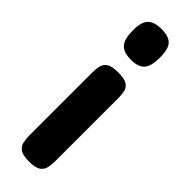

<svg xmlns="http://www.w3.org/2000/svg" viewBox="-242 -497 720 720"><g transform="rotate(45 117.5 -137.5)"><path d="M114 -259Q148 -259 162 -250Q176 -241 179.5 -225.5Q183 -210 183 -192V144Q183 162 179.5 178Q176 194 162 204Q148 214 115 214Q81 214 67 204Q53 194 49.5 178Q46 162 46 144V-191Q46 -209 49.5 -224.5Q53 -240 67 -249.5Q81 -259 114 -259ZM115 -489Q141 -489 157 -481Q173 -473 179.5 -455.5Q186 -438 186 -408Q186 -363 169.5 -344.5Q153 -326 115 -326Q88 -326 72 -334.5Q56 -343 49 -361Q42 -379 42 -408Q41 -453 58.5 -471Q76 -489 115 -489Z"/></g></svg>

Font: Fredoka Condensed SemiBold
Style: Regular
Weight: 600
Width: 3
Designer: Ben Nathan
Foundry: Milena B. Brandão, Ben Nathan
Version: Version 2.001